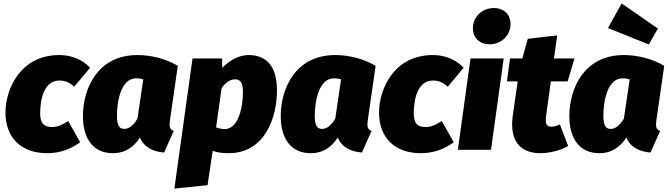

<svg xmlns="http://www.w3.org/2000/svg" viewBox="-20 -876 3913 1123"><path d="M327 -554C99 -554 12 -355 12 -217C12 -74 101 20 256 20C334 20 395 -5 449 -44L379 -168C342 -145 317 -133 284 -133C244 -133 215 -148 215 -212C215 -291 235 -405 328 -405C358 -405 386 -395 414 -369L507 -480C462 -527 400 -554 327 -554Z M784 -554C548 -554 465 -354 465 -197C465 -64 526 20 640 20C716 20 764 -19 799 -72C820 -15 878 12 940 16L996 -110C970 -121 970 -138 974 -172L1020 -491C946 -535 859 -554 784 -554ZM776 -418C792 -418 803 -416 818 -412L784 -182C760 -141 733 -122 707 -122C685 -122 664 -132 664 -198C664 -292 691 -418 776 -418Z M1000 227 1194 207 1224 6C1239 12 1267 20 1317 20C1531 20 1600 -191 1600 -347C1600 -478 1547 -554 1434 -554C1390 -554 1333 -534 1280 -479L1279 -534H1106ZM1295 -121C1274 -121 1257 -126 1244 -131L1276 -360C1301 -396 1328 -412 1355 -412C1380 -412 1401 -400 1401 -338C1401 -249 1374 -121 1295 -121Z M1941 -554C1705 -554 1622 -354 1622 -197C1622 -64 1683 20 1797 20C1873 20 1921 -19 1956 -72C1977 -15 2035 12 2097 16L2153 -110C2127 -121 2127 -138 2131 -172L2177 -491C2103 -535 2016 -554 1941 -554ZM1933 -418C1949 -418 1960 -416 1975 -412L1941 -182C1917 -141 1890 -122 1864 -122C1842 -122 1821 -132 1821 -198C1821 -292 1848 -418 1933 -418Z M2512 -554C2284 -554 2197 -355 2197 -217C2197 -74 2286 20 2441 20C2519 20 2580 -5 2634 -44L2564 -168C2527 -145 2502 -133 2469 -133C2429 -133 2400 -148 2400 -212C2400 -291 2420 -405 2513 -405C2543 -405 2571 -395 2599 -369L2692 -480C2647 -527 2585 -554 2512 -554Z M2843 -617C2912 -617 2966 -668 2966 -736C2966 -790 2928 -829 2869 -829C2800 -829 2746 -778 2746 -710C2746 -656 2784 -617 2843 -617ZM2926 -534H2732L2658 0H2852Z M3204 -135C3180 -135 3167 -148 3174 -198L3202 -400H3300L3340 -534H3220L3239 -669L3067 -649L3035 -534H2963L2945 -400H3008L2979 -198C2960 -57 3018 20 3141 20C3189 20 3255 6 3303 -22L3255 -148C3237 -140 3222 -135 3204 -135Z M3616 -856 3536 -712 3775 -616 3828 -709ZM3629 -554C3393 -554 3310 -354 3310 -197C3310 -64 3371 20 3485 20C3561 20 3609 -19 3644 -72C3665 -15 3723 12 3785 16L3841 -110C3815 -121 3815 -138 3819 -172L3865 -491C3791 -535 3704 -554 3629 -554ZM3621 -418C3637 -418 3648 -416 3663 -412L3629 -182C3605 -141 3578 -122 3552 -122C3530 -122 3509 -132 3509 -198C3509 -292 3536 -418 3621 -418Z"/></svg>

Font: Fira Sans Heavy
Style: Italic
Weight: 900
Italic angle: -8°
Designer: bBox Type GmbH & Carrois Corporate GbR & Edenspiekermann AG
Foundry: bBox Type GmbH & Carrois Corporate GbR & Edenspiekermann AG
Version: Version 4.301;PS 004.301;hotconv 1.0.88;makeotf.lib2.5.64775